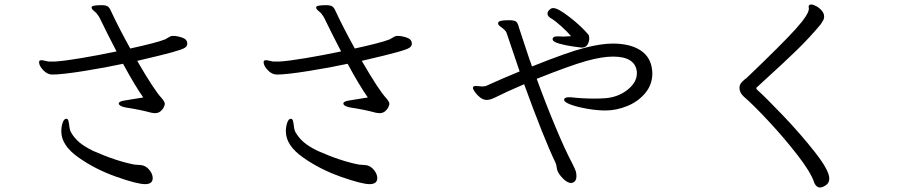

<svg xmlns="http://www.w3.org/2000/svg" viewBox="-20 -777 4040 855"><path d="M528 -493Q455 -477 355.5 -461Q256 -445 213 -445Q191 -445 172.5 -464.5Q154 -484 154 -500Q154 -507 159 -508L164 -509Q170 -509 181.5 -506Q193 -503 196 -503H224Q263 -505 340.5 -518Q418 -531 499 -548Q491 -563 481 -583Q471 -603 458 -628L424 -697Q422 -702 409 -719Q406 -722 397 -729.5Q388 -737 388 -743V-745Q389 -754 432 -754Q453 -754 461 -747.5Q469 -741 476 -724Q507 -657 560 -561Q679 -587 716 -602Q722 -605 730.5 -610.5Q739 -616 746 -617H753Q769 -617 791.5 -609.5Q814 -602 814 -582Q814 -572 803.5 -564.5Q793 -557 746 -544Q699 -531 591 -506Q667 -375 699 -341Q714 -324 714 -314Q714 -310 709.5 -300Q705 -290 695 -281.5Q685 -273 669 -273Q664 -273 654 -275Q602 -289 542 -298Q528 -300 518.5 -305Q509 -310 509 -316Q509 -326 538 -330L618 -343Q581 -395 528 -493ZM626 43Q591 43 497.5 10Q404 -23 328.5 -76.5Q253 -130 253 -192Q253 -213 259 -230.5Q265 -248 275 -248H277Q282 -247 284 -241Q286 -235 288 -221Q290 -199 296 -188Q311 -162 333.5 -143Q356 -124 395 -105Q499 -59 579 -44Q587 -43 599 -42.5Q611 -42 617 -40Q634 -35 647 -18Q660 -1 660 16V19Q658 43 626 43Z M1528 -493Q1455 -477 1355.5 -461Q1256 -445 1213 -445Q1191 -445 1172.5 -464.5Q1154 -484 1154 -500Q1154 -507 1159 -508L1164 -509Q1170 -509 1181.5 -506Q1193 -503 1196 -503H1224Q1263 -505 1340.5 -518Q1418 -531 1499 -548Q1491 -563 1481 -583Q1471 -603 1458 -628L1424 -697Q1422 -702 1409 -719Q1406 -722 1397 -729.5Q1388 -737 1388 -743V-745Q1389 -754 1432 -754Q1453 -754 1461 -747.5Q1469 -741 1476 -724Q1507 -657 1560 -561Q1679 -587 1716 -602Q1722 -605 1730.5 -610.5Q1739 -616 1746 -617H1753Q1769 -617 1791.5 -609.5Q1814 -602 1814 -582Q1814 -572 1803.5 -564.5Q1793 -557 1746 -544Q1699 -531 1591 -506Q1667 -375 1699 -341Q1714 -324 1714 -314Q1714 -310 1709.5 -300Q1705 -290 1695 -281.5Q1685 -273 1669 -273Q1664 -273 1654 -275Q1602 -289 1542 -298Q1528 -300 1518.5 -305Q1509 -310 1509 -316Q1509 -326 1538 -330L1618 -343Q1581 -395 1528 -493ZM1626 43Q1591 43 1497.5 10Q1404 -23 1328.5 -76.5Q1253 -130 1253 -192Q1253 -213 1259 -230.5Q1265 -248 1275 -248H1277Q1282 -247 1284 -241Q1286 -235 1288 -221Q1290 -199 1296 -188Q1311 -162 1333.5 -143Q1356 -124 1395 -105Q1499 -59 1579 -44Q1587 -43 1599 -42.5Q1611 -42 1617 -40Q1634 -35 1647 -18Q1660 -1 1660 16V19Q1658 43 1626 43Z M2489 -614Q2499 -614 2523 -616Q2506 -636 2479.5 -660Q2453 -684 2436 -694Q2418 -704 2418 -716Q2418 -727 2430 -736Q2435 -741 2444 -741Q2465 -741 2517 -700.5Q2569 -660 2600 -623Q2604 -618 2604 -607Q2604 -591 2596 -578Q2588 -565 2570 -565Q2559 -566 2528.5 -570.5Q2498 -575 2469.5 -583Q2441 -591 2441 -602V-605Q2443 -611 2448 -613Q2453 -615 2463 -615H2471ZM2710 -525Q2661 -525 2591 -505.5Q2521 -486 2370 -426Q2412 -311 2455 -208.5Q2498 -106 2527 -52Q2541 -24 2544 -14.5Q2547 -5 2547 8Q2547 29 2532 36Q2526 38 2524 38Q2507 38 2487.5 18.5Q2468 -1 2462 -18Q2460 -24 2458.5 -35Q2457 -46 2453 -54Q2402 -160 2314 -402Q2228 -365 2185 -343Q2163 -332 2148 -332Q2132 -332 2118 -343Q2104 -354 2095 -367Q2086 -380 2086 -385Q2086 -388 2087 -389Q2088 -394 2098 -394L2116 -393L2127 -392Q2141 -392 2148 -396Q2209 -424 2294 -459Q2254 -575 2235 -633Q2233 -637 2228 -642.5Q2223 -648 2220 -650Q2219 -651 2208.5 -658.5Q2198 -666 2198 -673Q2198 -681 2209.5 -684Q2221 -687 2246 -687Q2270 -687 2278 -681Q2286 -675 2291 -654Q2304 -613 2339 -509Q2342 -503 2349 -481Q2509 -545 2583.5 -564Q2658 -583 2708 -583Q2786 -583 2832 -553Q2878 -523 2884 -465L2885 -451Q2885 -400 2853 -362Q2821 -324 2772.5 -304.5Q2724 -285 2676 -285Q2640 -285 2596 -292.5Q2552 -300 2522 -311Q2492 -322 2492 -333Q2492 -338 2497.5 -341Q2503 -344 2513 -344H2521Q2572 -338 2627 -338Q2681 -338 2705 -344Q2751 -355 2783.5 -385Q2816 -415 2816 -450V-458Q2808 -525 2710 -525Z M3386 -421Q3385 -420 3349 -387Q3348 -386 3348 -384Q3348 -380 3351 -378Q3386 -347 3465 -264.5Q3544 -182 3608.5 -100Q3673 -18 3673 18Q3673 38 3657.5 48Q3642 58 3632 58Q3622 58 3614.5 50Q3607 42 3604 31Q3589 -12 3530.5 -87.5Q3472 -163 3402.5 -237.5Q3333 -312 3293 -346Q3273 -364 3273 -385Q3273 -398 3280 -407Q3287 -416 3294 -421.5Q3301 -427 3304 -429Q3464 -582 3523 -647.5Q3582 -713 3582 -738L3581 -747Q3581 -754 3587 -756Q3588 -757 3592 -757Q3601 -757 3615 -749.5Q3629 -742 3639.5 -729.5Q3650 -717 3650 -703Q3650 -694 3646 -687Q3642 -680 3635 -669Q3586 -610 3529.5 -555Q3473 -500 3386 -421Z"/></svg>

Font: Fusion Kai T
Style: Regular
Weight: 400
Designer: Fontworks Inc.
Version: Version 24.134;May 13, 2024